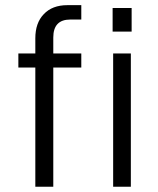

<svg xmlns="http://www.w3.org/2000/svg" viewBox="-20 -710 601 730"><path d="M182.6 -567.4V-506.8H289.1V-453.1H182.6V0H114.3V-453.1H49.8V-506.8H114.3V-564.5Q114.3 -623 146.5 -656.2Q178.7 -690.4 236.3 -690.4H289.1V-635.7H247.1Q182.6 -635.7 182.6 -567.4ZM410.2 -506.8H477.5V0H410.2ZM408.2 -679.7H480.5V-589.8H408.2Z"/></svg>

Font: DINish
Style: Regular
Weight: 400
Designer: Bert Driehuis
Foundry: Playbeing
Version: Version 3.008; git-95204e4c-release